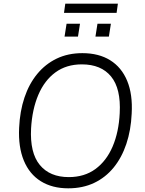

<svg xmlns="http://www.w3.org/2000/svg" viewBox="-20 -1016 786 1044"><path d="M351 8Q264 8 202 -30.5Q140 -69 109.5 -143Q79 -217 84 -321Q88 -411 113 -485.5Q138 -560 182.5 -614Q227 -668 288.5 -697.5Q350 -727 428 -727Q517 -727 579 -688.5Q641 -650 671.5 -576.5Q702 -503 696 -398Q692 -308 667 -233.5Q642 -159 598 -105Q554 -51 492 -21.5Q430 8 351 8ZM354 -53Q439 -53 499 -97Q559 -141 592.5 -219.5Q626 -298 631 -401Q638 -534 584 -600Q530 -666 425 -666Q341 -666 281.5 -622.5Q222 -579 188.5 -500.5Q155 -422 149 -318Q142 -185 196.5 -119Q251 -53 354 -53ZM328 -946 335 -996H621L614 -946ZM331 -817 342 -887H415L404 -817ZM499 -817 510 -887H583L572 -817Z"/></svg>

Font: Nunitoga
Style: Light Italic
Weight: 300
Italic angle: -9°
Designer: Vernon Adams
Foundry: Vernon Adams
Version: Version 1.0